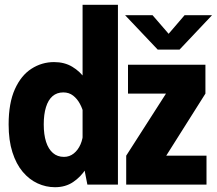

<svg xmlns="http://www.w3.org/2000/svg" viewBox="-20 -770 904 801"><path d="M209.5 11Q171.5 11 136.8 -5Q102 -21 74.8 -53.2Q47.5 -85.5 31.8 -134.8Q16 -184 16 -251Q16 -340 42 -397.8Q68 -455.5 111.2 -483.2Q154.5 -511 205.5 -511Q249 -511 281.5 -491.5Q314 -472 335.2 -441.2Q356.5 -410.5 367 -376.8Q377.5 -343 377.5 -314.5L329.5 -293.5Q324.5 -316.5 313.2 -337.2Q302 -358 285 -371.2Q268 -384.5 244 -384.5Q217.5 -384.5 199.2 -368.8Q181 -353 171.8 -323Q162.5 -293 162.5 -251Q162.5 -208.5 172.2 -178.2Q182 -148 200.8 -131.8Q219.5 -115.5 247 -115.5Q270 -115.5 287.8 -129.8Q305.5 -144 315.8 -167.5Q326 -191 327 -218.5L379.5 -198Q379.5 -169.5 369.2 -133.8Q359 -98 338 -65Q317 -32 285 -10.5Q253 11 209.5 11ZM472 -750V0H344.5L324.5 -102V-750ZM506.5 0V-120.5L672.5 -379.5H514V-500H837V-379.5L673.5 -120.5H841.5V0ZM502 -706.5H616.5L683.5 -629L750 -706.5H864.5L729 -563H638Z"/></svg>

Font: Trispace Thin
Style: Bold
Weight: 700
Version: Version 1.210